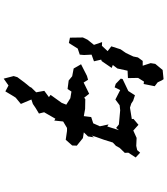

<svg xmlns="http://www.w3.org/2000/svg" viewBox="47 -888 906 1040"><g transform="rotate(90 500.0 -368.0)"><path d="M512 -296 547 -274 537 -249 494 -189 506 -180 472 -155 480 -111 451 -81H454L427 -48L398 -9L392 11L406 65L443 39L475 56L497 19L509 0L543 -28L519 -85L543 -93L565 -108L595 -126L588 -154L623 -215L633 -209L638 -257L673 -278H689L737 -271L768 -306L769 -331L728 -364L697 -369L719 -392L724 -424L714 -411L722 -436L737 -478L752 -526L770 -543L781 -563L808 -591L807 -610L833 -650L807 -674L793 -658L770 -653L727 -655L687 -637L656 -665L624 -638L625 -629L563 -619L541 -626L526 -636L496 -646L473 -610L408 -579L406 -569L434 -542L453 -536L468 -566L519 -540L550 -563L577 -566L654 -559L673 -544L685 -559L665 -496L654 -503L664 -456L648 -420L614 -409L609 -369L570 -376L517 -377L509 -371L488 -398L427 -368L412 -392L391 -386L328 -354L338 -337L351 -314L393 -306L416 -287L462 -281L476 -302ZM183 -364 184 -294 213 -288 243 -336 276 -347 278 -370 276 -411 312 -424 303 -463 311 -466 348 -520 332 -526 351 -551 363 -606 403 -608 402 -663 422 -695 435 -693 447 -753 426 -769 415 -792 409 -801 359 -796 326 -756 322 -731 336 -688H310L291 -662L286 -637L267 -597L247 -568L231 -518L257 -498L228 -467L208 -468L223 -424L195 -389Z"/></g></svg>

Font: チョークS
Style: Regular
Weight: 400
Designer: [Stick] Fontworks Inc.
Foundry: [Stick] Fontworks Inc.
Version: Version 1.200;FEAKit 1.0